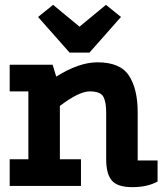

<svg xmlns="http://www.w3.org/2000/svg" viewBox="-20 -767 680 792"><path d="M227 -110H314V0H20V-110H97V-390H20V-500H197L212 -451Q306 -510 382 -510Q476 -510 512 -455Q548 -400 548 -303V-105H630V-18Q587 5 526 5Q465 5 441.5 -22Q418 -49 418 -110V-303Q418 -347 406 -368.5Q394 -390 350 -390Q306 -390 227 -330ZM267 -550 137 -697 199 -747 308 -657 417 -747 479 -697 349 -550Z"/></svg>

Font: Cherry Swash
Style: Bold
Weight: 700
Designer: Kasatkina Nataliya
Foundry: Nataliya Kasatkina
Version: Version 1.001